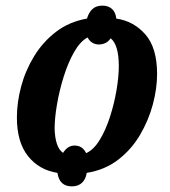

<svg xmlns="http://www.w3.org/2000/svg" viewBox="-20 -608 603 682"><path d="M235 54Q191 54 184 6Q119 -4 79.5 -53.5Q40 -103 40 -191Q40 -244 55 -300.5Q70 -357 101 -408Q132 -459 179 -495Q226 -531 289 -542Q295 -563 308 -575.5Q321 -588 344 -588Q365 -588 378 -576Q391 -564 393 -542Q455 -533 496.5 -485.5Q538 -438 538 -345Q538 -294 523 -237.5Q508 -181 477.5 -129Q447 -77 399.5 -40.5Q352 -4 288 6Q285 28 271.5 41Q258 54 235 54ZM286 -64Q313 -76 334.5 -111.5Q356 -147 371 -194Q386 -241 394 -288.5Q402 -336 402 -373Q402 -412 394.5 -436.5Q387 -461 373 -472Q365 -460 354 -455Q343 -450 331 -450Q319 -450 308.5 -456Q298 -462 291 -475Q265 -461 243.5 -423.5Q222 -386 206.5 -336.5Q191 -287 182.5 -237.5Q174 -188 174 -151Q176 -84 204 -65Q220 -91 245 -91Q273 -91 286 -64Z"/></svg>

Font: Noto Serif Condensed
Style: Bold Italic
Weight: 700
Width: 3
Italic angle: -12°
Designer: Monotype Design Team
Foundry: Monotype Imaging Inc.
Version: Version 2.014